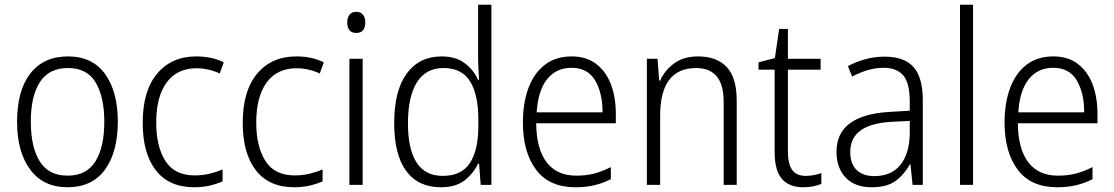

<svg xmlns="http://www.w3.org/2000/svg" viewBox="-20 -873 4701 810"><path d="M477 -360Q477 -232 423 -157.5Q369 -83 264 -83Q163 -83 107.5 -157.5Q52 -232 52 -360Q52 -491 108 -563Q164 -635 267 -635Q370 -635 423.5 -560.5Q477 -486 477 -360ZM110 -360Q110 -253 147.5 -192.5Q185 -132 265 -132Q345 -132 382.5 -192Q420 -252 420 -360Q420 -463 384 -524.5Q348 -586 266 -586Q187 -586 148.5 -527Q110 -468 110 -360Z M799 -83Q693 -83 637.5 -154.5Q582 -226 582 -355Q582 -490 643 -562.5Q704 -635 808 -635Q842 -635 871.5 -628.5Q901 -622 924 -610L907 -563Q859 -585 809 -585Q727 -585 683 -525Q639 -465 639 -356Q639 -254 678 -193.5Q717 -133 801 -133Q834 -133 863.5 -140Q893 -147 919 -158V-108Q895 -97 864.5 -90Q834 -83 799 -83Z M1221 -83Q1115 -83 1059.5 -154.5Q1004 -226 1004 -355Q1004 -490 1065 -562.5Q1126 -635 1230 -635Q1264 -635 1293.5 -628.5Q1323 -622 1346 -610L1329 -563Q1281 -585 1231 -585Q1149 -585 1105 -525Q1061 -465 1061 -356Q1061 -254 1100 -193.5Q1139 -133 1223 -133Q1256 -133 1285.5 -140Q1315 -147 1341 -158V-108Q1317 -97 1286.5 -90Q1256 -83 1221 -83Z M1483 -823Q1502 -823 1511.5 -811Q1521 -799 1521 -779Q1521 -734 1483 -734Q1445 -734 1445 -779Q1445 -799 1454.5 -811Q1464 -823 1483 -823ZM1510 -625V-93H1454V-625Z M1840 -83Q1744 -83 1693.5 -152Q1643 -221 1643 -354Q1643 -491 1696 -563Q1749 -635 1843 -635Q1903 -635 1941 -606Q1979 -577 1997 -536H2001Q2000 -559 1998.5 -583.5Q1997 -608 1997 -628V-853H2053V-93H2008L2001 -183H1997Q1978 -142 1940.5 -112.5Q1903 -83 1840 -83ZM1848 -131Q1927 -131 1962.5 -185.5Q1998 -240 1998 -341V-369Q1998 -474 1963 -530Q1928 -586 1851 -586Q1777 -586 1739 -526Q1701 -466 1701 -353Q1701 -245 1737 -188Q1773 -131 1848 -131Z M2392 -635Q2454 -635 2495.5 -603Q2537 -571 2557.5 -516.5Q2578 -462 2578 -393V-353H2242Q2243 -245 2286 -188.5Q2329 -132 2411 -132Q2452 -132 2485.5 -140.5Q2519 -149 2557 -168V-117Q2523 -100 2487.5 -91.5Q2452 -83 2408 -83Q2297 -83 2241.5 -157Q2186 -231 2186 -356Q2186 -439 2209.5 -502Q2233 -565 2279 -600Q2325 -635 2392 -635ZM2391 -587Q2327 -587 2288.5 -539.5Q2250 -492 2244 -399H2522Q2522 -481 2490.5 -534Q2459 -587 2391 -587Z M2925 -635Q3004 -635 3046 -590Q3088 -545 3088 -449V-93H3033V-442Q3033 -516 3003.5 -551Q2974 -586 2917 -586Q2765 -586 2765 -385V-93H2709V-625H2754L2761 -533H2765Q2784 -576 2824 -605.5Q2864 -635 2925 -635Z M3379 -131Q3397 -131 3414.5 -134.5Q3432 -138 3445 -143V-97Q3430 -91 3411 -87Q3392 -83 3369 -83Q3309 -83 3278.5 -118.5Q3248 -154 3248 -232V-579H3180V-610L3249 -628L3267 -751H3304V-625H3442V-579H3304V-234Q3304 -183 3321.5 -157Q3339 -131 3379 -131Z M3712 -634Q3795 -634 3834 -590Q3873 -546 3873 -451V-93H3830L3821 -180H3819Q3795 -137 3758.5 -110Q3722 -83 3657 -83Q3586 -83 3547.5 -124Q3509 -165 3509 -232Q3509 -312 3566.5 -353.5Q3624 -395 3734 -401L3818 -406V-445Q3818 -523 3790.5 -555Q3763 -587 3708 -587Q3675 -587 3642 -577.5Q3609 -568 3575 -550L3557 -594Q3590 -612 3630 -623Q3670 -634 3712 -634ZM3740 -359Q3567 -349 3567 -232Q3567 -182 3594 -156Q3621 -130 3668 -130Q3741 -130 3779 -178Q3817 -226 3818 -310V-363Z M4085 -93H4030V-853H4085Z M4424 -635Q4486 -635 4527.5 -603Q4569 -571 4589.5 -516.5Q4610 -462 4610 -393V-353H4274Q4275 -245 4318 -188.5Q4361 -132 4443 -132Q4484 -132 4517.5 -140.5Q4551 -149 4589 -168V-117Q4555 -100 4519.5 -91.5Q4484 -83 4440 -83Q4329 -83 4273.5 -157Q4218 -231 4218 -356Q4218 -439 4241.5 -502Q4265 -565 4311 -600Q4357 -635 4424 -635ZM4423 -587Q4359 -587 4320.5 -539.5Q4282 -492 4276 -399H4554Q4554 -481 4522.5 -534Q4491 -587 4423 -587Z"/></svg>

Font: Noto Sans Telugu UI SemiCondensed Light
Style: Regular
Weight: 300
Width: 4
Designer: Jelle Bosma - Monotype Design Team
Foundry: Monotype Imaging Inc.
Version: Version 2.005; ttfautohint (v1.8.4.7-5d5b)